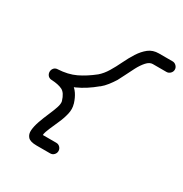

<svg xmlns="http://www.w3.org/2000/svg" viewBox="-161 -696 898 940"><g transform="rotate(30 288.0 -226.0)"><path d="M576 -541Q576 -529 567 -520Q558 -511 546 -511Q527 -511 507.5 -511Q488 -511 469 -511Q451 -511 434.5 -492.5Q418 -474 404 -447.5Q390 -421 378 -396Q366 -371 358 -357Q346 -338 332 -320Q318 -302 301 -288Q301 -288 301 -288Q301 -288 301 -288Q301 -288 300.5 -288Q300 -288 300 -288Q250 -246 199 -223Q148 -200 82 -196Q67 -195 60 -204.5Q53 -214 53 -226Q53 -237 60 -247Q67 -257 81 -256Q139 -253 176 -230.5Q213 -208 231 -150Q231 -150 231 -150Q231 -150 231 -150Q231 -149 231 -149Q231 -149 231 -149Q239 -123 232 -93.5Q225 -64 212 -35.5Q199 -7 189 17Q185 27 180.5 39Q176 51 176 63Q175 64 176 64Q173 60 170.5 59.5Q168 59 175 59Q194 59 213.5 59Q233 59 252 59Q265 59 273.5 68Q282 77 282 89Q282 101 273.5 110Q265 119 252 119Q233 119 213.5 119Q194 119 175 119Q139 119 126 104.5Q113 90 115 66.5Q117 43 127 14.5Q137 -14 149.5 -42.5Q162 -71 170 -94.5Q178 -118 174 -133Q174 -133 174 -133Q174 -133 174 -132Q174 -132 174 -132Q174 -132 174 -132Q162 -172 140 -183Q118 -194 79 -196Q64 -197 57 -206Q50 -215 50 -226Q50 -237 57 -246Q64 -255 78 -256Q135 -259 177 -279Q219 -299 263 -334Q263 -334 263 -334Q263 -334 263 -334Q263 -334 263 -334Q263 -334 263 -334Q285 -353 302.5 -382Q320 -411 335.5 -443.5Q351 -476 369.5 -505Q388 -534 411.5 -552.5Q435 -571 469 -571Q488 -571 507.5 -571Q527 -571 546 -571Q558 -571 567 -562Q576 -553 576 -541Z"/></g></svg>

Font: FRB American Cursive Guidelines Arrows
Style: Bold Italic
Weight: 700
Italic angle: -25°
Version: Version 2.0;Modular Font Editor K font №1